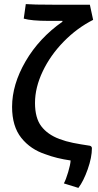

<svg xmlns="http://www.w3.org/2000/svg" viewBox="-20 -744 477 938"><path d="M325 40Q256 30 203 10Q129 -14 84 -70.5Q39 -127 39 -222Q39 -331 105 -444.5Q171 -558 285 -638V-642H217Q134 -642 96 -653L106 -724Q141 -721 239 -721H419L435 -647Q356 -607 291 -540.5Q226 -474 188.5 -395Q151 -316 151 -241Q151 -168 181.5 -127.5Q212 -87 270 -65Q302 -53 337 -46Q372 -39 419 -32Q423 -31 426 -28Q429 -25 429 -20Q429 25 408.5 83Q388 141 363 174L292 152Q302 134 313 97Q324 60 325 40Z"/></svg>

Font: Gmarket Sans TTF Medium
Style: Regular
Weight: 500
Designer: Creative Director : Sungho Lee; Art Director : Kiwoong Choi; Project Manager : Sori Yang, Jongwook Yoon; Font Designer :
Foundry: Sandoll Inc.
Version: Version 1.000;hotconv 1.0.109;makeotfexe 2.5.65596